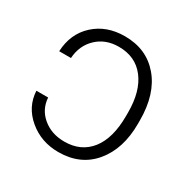

<svg xmlns="http://www.w3.org/2000/svg" viewBox="-130 -657 775 787"><g transform="rotate(30 257.5 -264.0)"><path d="M96.2 -163.1Q99.6 -108.9 141.1 -74.2Q182.6 -39.6 243.7 -39.6Q322.3 -39.6 366.5 -95.9Q410.6 -152.3 410.6 -257.8V-274.4Q410.6 -374.5 366.7 -431.4Q322.8 -488.3 244.1 -488.3Q181.6 -488.3 140.9 -449.7Q100.1 -411.1 96.2 -350.1H40.5Q44.4 -434.6 100.8 -486.3Q157.2 -538.1 244.1 -538.1Q346.7 -538.1 407.7 -466.3Q468.8 -394.5 468.8 -270V-253.9Q468.8 -135.3 408.4 -62.7Q348.1 9.8 243.7 9.8Q162.1 9.8 103.3 -39.6Q44.4 -88.9 40.5 -163.1Z"/></g></svg>

Font: Roboto Light
Style: Regular
Weight: 300
Designer: Google
Version: Version 2.134; 2016; ttfautohint (v1.6)